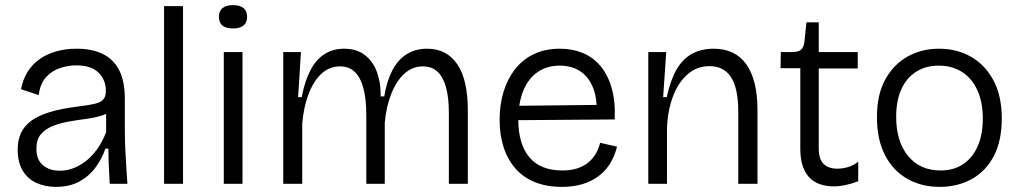

<svg xmlns="http://www.w3.org/2000/svg" viewBox="-20 -717 3981 749"><path d="M198 12Q156 12 122 -3.5Q88 -19 68.5 -51.5Q49 -84 49 -133Q49 -170 61.5 -197.5Q74 -225 101.5 -245.5Q129 -266 173.5 -279.5Q218 -293 281 -301Q322 -306 347 -311.5Q372 -317 382.5 -328.5Q393 -340 393 -363Q393 -405 364.5 -433.5Q336 -462 277 -462Q247 -462 215.5 -452Q184 -442 160.5 -417Q137 -392 131 -346L62 -369Q69 -406 86.5 -435Q104 -464 132 -484.5Q160 -505 197 -516Q234 -527 279 -527Q340 -527 382 -506Q424 -485 445.5 -442Q467 -399 467 -331V-211Q467 -179 468.5 -142Q470 -105 472.5 -68.5Q475 -32 477 0H408Q406 -36 404.5 -69.5Q403 -103 403 -137H391Q378 -98 352.5 -63.5Q327 -29 289 -8.5Q251 12 198 12ZM214 -51Q238 -51 262.5 -59.5Q287 -68 311.5 -86Q336 -104 357 -132.5Q378 -161 394 -201V-296L422 -293Q407 -276 379.5 -267Q352 -258 318 -253.5Q284 -249 249.5 -243Q215 -237 186 -225.5Q157 -214 139.5 -193.5Q122 -173 122 -137Q122 -94 147.5 -72.5Q173 -51 214 -51Z M620 0V-693H694V0Z M853 0V-514H926V0ZM889 -606Q861 -606 847.5 -617.5Q834 -629 834 -652Q834 -674 848 -685.5Q862 -697 889 -697Q916 -697 930 -685.5Q944 -674 944 -651Q944 -629 930 -617.5Q916 -606 889 -606Z M1085 0V-303V-514H1154L1143 -338H1157Q1169 -401 1191 -443Q1213 -485 1246 -506Q1279 -527 1322 -527Q1373 -527 1405 -501Q1437 -475 1451.5 -433Q1466 -391 1465 -341H1479Q1489 -401 1510.5 -442.5Q1532 -484 1566.5 -505.5Q1601 -527 1646 -527Q1685 -527 1714.5 -511.5Q1744 -496 1764.5 -465.5Q1785 -435 1795 -390Q1805 -345 1805 -286V0H1731V-276Q1731 -338 1719.5 -378Q1708 -418 1686 -438Q1664 -458 1629 -458Q1589 -458 1558 -430Q1527 -402 1507 -352.5Q1487 -303 1481 -239V0H1409V-268Q1409 -331 1397.5 -373.5Q1386 -416 1363.5 -437Q1341 -458 1307 -458Q1264 -458 1233 -428.5Q1202 -399 1183 -348Q1164 -297 1159 -234V0Z M2172 12Q2112 12 2066.5 -6.5Q2021 -25 1990.5 -60Q1960 -95 1944.5 -143Q1929 -191 1929 -249Q1929 -309 1944.5 -359.5Q1960 -410 1990 -448Q2020 -486 2064 -506.5Q2108 -527 2164 -527Q2213 -527 2253 -510.5Q2293 -494 2322 -460Q2351 -426 2366 -374Q2381 -322 2378 -251L1974 -248V-304L2331 -308L2307 -266Q2311 -330 2294 -373.5Q2277 -417 2243.5 -439Q2210 -461 2164 -461Q2114 -461 2077.5 -436Q2041 -411 2021.5 -363.5Q2002 -316 2002 -250Q2002 -155 2045 -103.5Q2088 -52 2174 -52Q2208 -52 2233 -60.5Q2258 -69 2275.5 -83.5Q2293 -98 2304.5 -118Q2316 -138 2321 -160L2387 -145Q2378 -108 2360 -79Q2342 -50 2314.5 -29.5Q2287 -9 2251.5 1.5Q2216 12 2172 12Z M2509 0V-311V-514H2579L2567 -338H2581Q2595 -403 2618.5 -444.5Q2642 -486 2678.5 -506.5Q2715 -527 2764 -527Q2848 -527 2891.5 -466Q2935 -405 2935 -286V0H2860V-281Q2860 -372 2832 -415.5Q2804 -459 2748 -459Q2698 -459 2661.5 -426.5Q2625 -394 2605 -340Q2585 -286 2582 -221V0Z M3234 10Q3168 10 3135 -27Q3102 -64 3102 -137V-451H3025L3026 -514H3071Q3095 -514 3105 -523Q3115 -532 3118 -553L3126 -630H3174V-514H3326V-450H3174V-137Q3174 -96 3193 -77.5Q3212 -59 3246 -59Q3265 -59 3286 -64.5Q3307 -70 3328 -86V-10Q3302 0 3278 5Q3254 10 3234 10Z M3646 12Q3574 12 3518.5 -20Q3463 -52 3432 -112.5Q3401 -173 3401 -260Q3401 -349 3434 -408Q3467 -467 3521.5 -497Q3576 -527 3643 -527Q3713 -527 3768 -495.5Q3823 -464 3855.5 -403.5Q3888 -343 3888 -255Q3888 -167 3856.5 -107.5Q3825 -48 3770 -18Q3715 12 3646 12ZM3649 -52Q3700 -52 3737 -76.5Q3774 -101 3794 -146.5Q3814 -192 3814 -254Q3814 -317 3793.5 -363.5Q3773 -410 3734 -435.5Q3695 -461 3642 -461Q3592 -461 3554.5 -437.5Q3517 -414 3496.5 -369.5Q3476 -325 3476 -261Q3476 -165 3522.5 -108.5Q3569 -52 3649 -52Z"/></svg>

Font: Bricolage Grotesque 24pt Light
Style: Regular
Weight: 300
Designer: Mathieu Triay
Foundry: Atelier Triay
Version: Version 1.001;gftools[0.9.33.dev8+g029e19f]